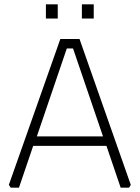

<svg xmlns="http://www.w3.org/2000/svg" viewBox="-20 -871 648 891"><path d="M21 -13 260 -690H349L587 -13L579 0H540L474 -194H134L68 0H30ZM151 -238H458L319 -646H290ZM193 -785V-851H248V-785ZM360 -785V-851H415V-785Z"/></svg>

Font: Oxanium ExtraLight ExtraLight
Style: Regular
Weight: 250
Version: Version 2.000